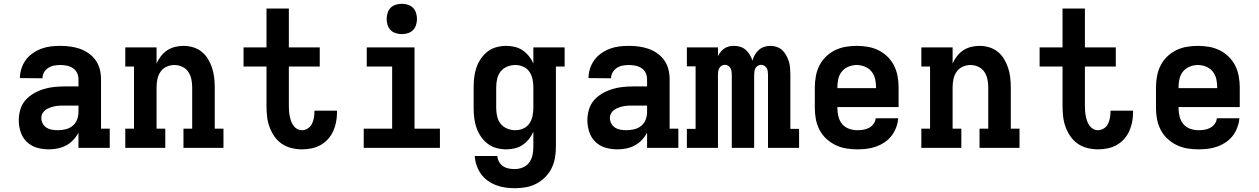

<svg xmlns="http://www.w3.org/2000/svg" viewBox="-20 -780 6640 1013"><path d="M238 8Q206 8 175.5 -0.5Q145 -9 122 -31Q99 -53 89 -83.5Q79 -114 79 -145Q79 -173 87 -201Q95 -229 113.5 -250.5Q132 -272 157 -286.5Q182 -301 209 -309.5Q236 -318 264.5 -321Q293 -324 321 -324H394V-362Q394 -380 386.5 -395.5Q379 -411 364.5 -420.5Q350 -430 333 -433.5Q316 -437 298 -437Q282 -437 265.5 -434Q249 -431 235 -422Q221 -413 212.5 -398.5Q204 -384 204 -367Q204 -367 204 -367Q204 -367 204 -367L85 -368Q85 -368 85 -368Q85 -368 85 -368Q85 -393 93 -418Q101 -443 116 -463.5Q131 -484 152.5 -499Q174 -514 198 -523Q222 -532 247.5 -535Q273 -538 298 -538Q325 -538 351 -534.5Q377 -531 401.5 -522.5Q426 -514 448 -498.5Q470 -483 485 -461.5Q500 -440 506.5 -414.5Q513 -389 513 -362V-101H559V0H394V-80Q383 -59 366.5 -41.5Q350 -24 329.5 -13Q309 -2 285.5 3Q262 8 238 8ZM285 -93Q306 -93 326.5 -98Q347 -103 363 -116Q379 -129 386.5 -148.5Q394 -168 394 -189V-223H321Q308 -223 295 -222.5Q282 -222 269.5 -219.5Q257 -217 244.5 -212.5Q232 -208 221.5 -201Q211 -194 204.5 -182.5Q198 -171 198 -158Q198 -142 205.5 -128Q213 -114 226 -106Q239 -98 254.5 -95.5Q270 -93 285 -93Z M641 0V-101H687V-429H641V-530H806V-445Q815 -465 829 -483.5Q843 -502 862 -514.5Q881 -527 903.5 -532.5Q926 -538 948 -538Q974 -538 999 -530.5Q1024 -523 1044 -507Q1064 -491 1077.5 -468.5Q1091 -446 1099 -421.5Q1107 -397 1110 -371.5Q1113 -346 1113 -320V-101H1159V0H948V-101H994V-320Q994 -341 989.5 -362.5Q985 -384 973 -401.5Q961 -419 941 -428Q921 -437 900 -437Q879 -437 859 -428Q839 -419 827 -401.5Q815 -384 810.5 -362.5Q806 -341 806 -320V-101H852V0Z M1573 8Q1545 8 1517 1Q1489 -6 1466 -22Q1443 -38 1427 -61.5Q1411 -85 1401.5 -111.5Q1392 -138 1389 -166Q1386 -194 1386 -222V-429H1265V-530H1386V-735H1504V-530H1667V-429H1504V-222Q1504 -209 1505 -195Q1506 -181 1508.5 -168Q1511 -155 1515.5 -142Q1520 -129 1527.5 -118Q1535 -107 1547 -100Q1559 -93 1573 -93Q1589 -93 1603.5 -102Q1618 -111 1625.5 -126Q1633 -141 1636 -157.5Q1639 -174 1639 -190Q1639 -192 1639 -193Q1639 -194 1639 -196H1758Q1758 -193 1758 -190.5Q1758 -188 1758 -185Q1758 -160 1753 -135Q1748 -110 1737.5 -87Q1727 -64 1709.5 -45Q1692 -26 1670 -14Q1648 -2 1623 3Q1598 8 1573 8Z M1899 0V-101H2049V-429H1915V-530H2167V-101H2301V0ZM2100 -600Q2084 -600 2068 -605Q2052 -610 2041 -621Q2030 -632 2025 -648Q2020 -664 2020 -680Q2020 -696 2025 -712Q2030 -728 2041 -739Q2052 -750 2068 -755Q2084 -760 2100 -760Q2116 -760 2132 -755Q2148 -750 2159 -739Q2170 -728 2175 -712Q2180 -696 2180 -680Q2180 -664 2175 -648Q2170 -632 2159 -621Q2148 -610 2132 -605Q2116 -600 2100 -600Z M2696 213Q2671 213 2646 209.5Q2621 206 2597.5 197Q2574 188 2553 173Q2532 158 2517.5 137.5Q2503 117 2494.5 92.5Q2486 68 2485 43H2604Q2605 59 2613 73.5Q2621 88 2634.5 97Q2648 106 2664 109Q2680 112 2696 112Q2718 112 2738.5 103.5Q2759 95 2772 77.5Q2785 60 2789.5 38.5Q2794 17 2794 -5V-85Q2785 -64 2770.5 -46Q2756 -28 2737.5 -15.5Q2719 -3 2696.5 2.5Q2674 8 2651 8Q2625 8 2599 1Q2573 -6 2552.5 -22Q2532 -38 2517 -60Q2502 -82 2493.5 -107Q2485 -132 2482 -158Q2479 -184 2479 -210V-320Q2479 -346 2482 -372Q2485 -398 2493.5 -423Q2502 -448 2517 -470Q2532 -492 2552.5 -508Q2573 -524 2599 -531Q2625 -538 2651 -538Q2674 -538 2696.5 -532.5Q2719 -527 2737.5 -514.5Q2756 -502 2770.5 -484Q2785 -466 2794 -445V-530H2959V-429H2913V-5Q2913 24 2908 53Q2903 82 2890 108Q2877 134 2856 155Q2835 176 2809 189.5Q2783 203 2754 208Q2725 213 2696 213ZM2699 -93Q2721 -93 2741 -102Q2761 -111 2773 -128.5Q2785 -146 2789.5 -167.5Q2794 -189 2794 -210V-320Q2794 -341 2789.5 -362.5Q2785 -384 2773 -401.5Q2761 -419 2741 -428Q2721 -437 2699 -437Q2677 -437 2656 -428.5Q2635 -420 2621.5 -403Q2608 -386 2603 -364Q2598 -342 2598 -320V-210Q2598 -188 2603 -166Q2608 -144 2621.5 -127Q2635 -110 2656 -101.5Q2677 -93 2699 -93Z M3238 8Q3206 8 3175.5 -0.5Q3145 -9 3122 -31Q3099 -53 3089 -83.5Q3079 -114 3079 -145Q3079 -173 3087 -201Q3095 -229 3113.5 -250.5Q3132 -272 3157 -286.5Q3182 -301 3209 -309.5Q3236 -318 3264.5 -321Q3293 -324 3321 -324H3394V-362Q3394 -380 3386.5 -395.5Q3379 -411 3364.5 -420.5Q3350 -430 3333 -433.5Q3316 -437 3298 -437Q3282 -437 3265.5 -434Q3249 -431 3235 -422Q3221 -413 3212.5 -398.5Q3204 -384 3204 -367Q3204 -367 3204 -367Q3204 -367 3204 -367L3085 -368Q3085 -368 3085 -368Q3085 -368 3085 -368Q3085 -393 3093 -418Q3101 -443 3116 -463.5Q3131 -484 3152.5 -499Q3174 -514 3198 -523Q3222 -532 3247.5 -535Q3273 -538 3298 -538Q3325 -538 3351 -534.5Q3377 -531 3401.5 -522.5Q3426 -514 3448 -498.5Q3470 -483 3485 -461.5Q3500 -440 3506.5 -414.5Q3513 -389 3513 -362V-101H3559V0H3394V-80Q3383 -59 3366.5 -41.5Q3350 -24 3329.5 -13Q3309 -2 3285.5 3Q3262 8 3238 8ZM3285 -93Q3306 -93 3326.5 -98Q3347 -103 3363 -116Q3379 -129 3386.5 -148.5Q3394 -168 3394 -189V-223H3321Q3308 -223 3295 -222.5Q3282 -222 3269.5 -219.5Q3257 -217 3244.5 -212.5Q3232 -208 3221.5 -201Q3211 -194 3204.5 -182.5Q3198 -171 3198 -158Q3198 -142 3205.5 -128Q3213 -114 3226 -106Q3239 -98 3254.5 -95.5Q3270 -93 3285 -93Z M3604 0V-100H3650V-430H3604V-530H3768V-484Q3774 -496 3782.5 -506.5Q3791 -517 3802 -524.5Q3813 -532 3826 -535Q3839 -538 3853 -538Q3853 -538 3853 -538Q3853 -538 3853 -538Q3870 -538 3886 -533Q3902 -528 3914.5 -517Q3927 -506 3936 -491Q3945 -476 3950 -460Q3954 -476 3962.5 -490.5Q3971 -505 3983 -516Q3995 -527 4011 -532.5Q4027 -538 4044 -538Q4061 -538 4078 -532.5Q4095 -527 4107.5 -515Q4120 -503 4128.5 -487.5Q4137 -472 4142 -455.5Q4147 -439 4148.5 -422Q4150 -405 4150 -387V-100H4196V0H4032V-387Q4032 -396 4030.5 -405Q4029 -414 4024.5 -421.5Q4020 -429 4012 -433.5Q4004 -438 3996 -438Q3987 -438 3979 -433.5Q3971 -429 3966.5 -421.5Q3962 -414 3960.5 -405Q3959 -396 3959 -387V0H3841V-387Q3841 -396 3839.5 -405Q3838 -414 3833.5 -421.5Q3829 -429 3821 -433.5Q3813 -438 3804 -438Q3796 -438 3788 -433.5Q3780 -429 3775.5 -421.5Q3771 -414 3769.5 -405Q3768 -396 3768 -387V0Z M4503 8Q4473 8 4443.5 3Q4414 -2 4387.5 -15Q4361 -28 4339 -48.5Q4317 -69 4303.5 -95.5Q4290 -122 4284.5 -151Q4279 -180 4279 -210V-320Q4279 -349 4284.5 -378.5Q4290 -408 4303 -434Q4316 -460 4337.5 -481Q4359 -502 4385.5 -515Q4412 -528 4441.5 -533Q4471 -538 4500 -538Q4529 -538 4558.5 -533Q4588 -528 4614.5 -515Q4641 -502 4662.5 -481Q4684 -460 4697 -434Q4710 -408 4715.5 -378.5Q4721 -349 4721 -320V-215H4398V-210Q4398 -188 4403.5 -165.5Q4409 -143 4423 -126Q4437 -109 4458.5 -101Q4480 -93 4503 -93Q4519 -93 4535 -95.5Q4551 -98 4565 -105.5Q4579 -113 4589 -126.5Q4599 -140 4600 -156H4719Q4717 -131 4708 -107Q4699 -83 4683.5 -63Q4668 -43 4647 -29Q4626 -15 4602 -6.5Q4578 2 4553 5Q4528 8 4503 8ZM4398 -315H4602V-320Q4602 -342 4597 -364Q4592 -386 4578 -403Q4564 -420 4543 -428.5Q4522 -437 4500 -437Q4478 -437 4457 -428.5Q4436 -420 4422 -403Q4408 -386 4403 -364Q4398 -342 4398 -320Z M4841 0V-101H4887V-429H4841V-530H5006V-445Q5015 -465 5029 -483.5Q5043 -502 5062 -514.5Q5081 -527 5103.5 -532.5Q5126 -538 5148 -538Q5174 -538 5199 -530.5Q5224 -523 5244 -507Q5264 -491 5277.5 -468.5Q5291 -446 5299 -421.5Q5307 -397 5310 -371.5Q5313 -346 5313 -320V-101H5359V0H5148V-101H5194V-320Q5194 -341 5189.5 -362.5Q5185 -384 5173 -401.5Q5161 -419 5141 -428Q5121 -437 5100 -437Q5079 -437 5059 -428Q5039 -419 5027 -401.5Q5015 -384 5010.5 -362.5Q5006 -341 5006 -320V-101H5052V0Z M5773 8Q5745 8 5717 1Q5689 -6 5666 -22Q5643 -38 5627 -61.5Q5611 -85 5601.5 -111.5Q5592 -138 5589 -166Q5586 -194 5586 -222V-429H5465V-530H5586V-735H5704V-530H5867V-429H5704V-222Q5704 -209 5705 -195Q5706 -181 5708.5 -168Q5711 -155 5715.5 -142Q5720 -129 5727.5 -118Q5735 -107 5747 -100Q5759 -93 5773 -93Q5789 -93 5803.5 -102Q5818 -111 5825.5 -126Q5833 -141 5836 -157.5Q5839 -174 5839 -190Q5839 -192 5839 -193Q5839 -194 5839 -196H5958Q5958 -193 5958 -190.5Q5958 -188 5958 -185Q5958 -160 5953 -135Q5948 -110 5937.5 -87Q5927 -64 5909.5 -45Q5892 -26 5870 -14Q5848 -2 5823 3Q5798 8 5773 8Z M6303 8Q6273 8 6243.5 3Q6214 -2 6187.5 -15Q6161 -28 6139 -48.5Q6117 -69 6103.5 -95.5Q6090 -122 6084.5 -151Q6079 -180 6079 -210V-320Q6079 -349 6084.5 -378.5Q6090 -408 6103 -434Q6116 -460 6137.5 -481Q6159 -502 6185.5 -515Q6212 -528 6241.5 -533Q6271 -538 6300 -538Q6329 -538 6358.5 -533Q6388 -528 6414.5 -515Q6441 -502 6462.5 -481Q6484 -460 6497 -434Q6510 -408 6515.5 -378.5Q6521 -349 6521 -320V-215H6198V-210Q6198 -188 6203.5 -165.5Q6209 -143 6223 -126Q6237 -109 6258.5 -101Q6280 -93 6303 -93Q6319 -93 6335 -95.5Q6351 -98 6365 -105.5Q6379 -113 6389 -126.5Q6399 -140 6400 -156H6519Q6517 -131 6508 -107Q6499 -83 6483.5 -63Q6468 -43 6447 -29Q6426 -15 6402 -6.5Q6378 2 6353 5Q6328 8 6303 8ZM6198 -315H6402V-320Q6402 -342 6397 -364Q6392 -386 6378 -403Q6364 -420 6343 -428.5Q6322 -437 6300 -437Q6278 -437 6257 -428.5Q6236 -420 6222 -403Q6208 -386 6203 -364Q6198 -342 6198 -320Z"/></svg>

Font: Iosevka Curly Slab Extended
Style: Bold
Weight: 700
Width: 7
Monospace: yes
Designer: Belleve Invis
Foundry: Belleve Invis
Version: Version 11.1.0; ttfautohint (v1.8.3)